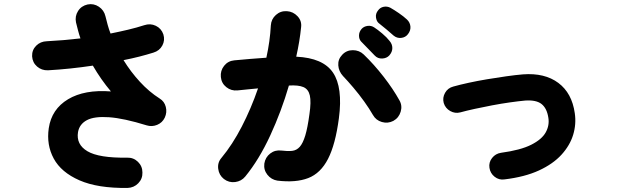

<svg xmlns="http://www.w3.org/2000/svg" viewBox="-20 -851 3040 945"><path d="M608 74Q461 76 371 36.5Q281 -3 244.5 -70.5Q208 -138 220 -220Q234 -314 315 -362.5Q396 -411 526 -401Q477 -459 437 -528Q323 -511 216 -505Q185 -504 162.5 -523.5Q140 -543 138 -574Q137 -605 158 -626Q179 -647 210 -648Q250 -650 291.5 -653.5Q333 -657 376 -662Q369 -682 364 -701.5Q359 -721 354 -741Q348 -771 364 -796.5Q380 -822 411 -829Q441 -835 466.5 -818Q492 -801 499 -771Q504 -750 510 -728.5Q516 -707 524 -686Q569 -695 611 -705Q653 -715 690 -727Q720 -737 747 -724Q774 -711 784 -682Q793 -653 779 -627Q765 -601 735 -592Q703 -582 666 -572.5Q629 -563 588 -555Q623 -498 668.5 -448.5Q714 -399 766 -366Q789 -352 796 -325Q803 -298 791 -272Q779 -247 753.5 -236.5Q728 -226 702 -234Q589 -269 516.5 -274Q444 -279 407.5 -259.5Q371 -240 364 -201Q354 -140 410.5 -106.5Q467 -73 606 -75Q637 -76 659 -54.5Q681 -33 681 -2Q682 29 660.5 51Q639 73 608 74Z M1345 38Q1315 33 1296 9Q1277 -15 1281 -46Q1286 -77 1310 -95.5Q1334 -114 1365 -110Q1396 -106 1418 -108.5Q1440 -111 1455.5 -128.5Q1471 -146 1482.5 -184Q1494 -222 1503 -289Q1512 -350 1505 -381Q1498 -412 1473 -422.5Q1448 -433 1402 -430Q1365 -303 1310 -184Q1255 -65 1187 18Q1168 41 1137.5 45Q1107 49 1082 30Q1058 11 1054 -20Q1050 -51 1070 -74Q1124 -139 1170 -228Q1216 -317 1250 -416Q1224 -414 1198 -411Q1172 -408 1149 -406Q1118 -403 1094 -422Q1070 -441 1067 -472Q1064 -503 1083 -527Q1102 -551 1133 -554Q1171 -558 1211.5 -561Q1252 -564 1291 -567Q1300 -608 1305.5 -647.5Q1311 -687 1313 -726Q1315 -757 1338 -777.5Q1361 -798 1392 -796Q1423 -794 1444.5 -771Q1466 -748 1462 -717Q1455 -647 1438 -572Q1570 -566 1619 -493.5Q1668 -421 1648 -269Q1631 -140 1594.5 -69Q1558 2 1497 25.5Q1436 49 1345 38ZM1916 -256Q1889 -242 1859.5 -250.5Q1830 -259 1815 -286Q1798 -316 1772.5 -351.5Q1747 -387 1719 -420Q1691 -453 1668 -477Q1647 -500 1645 -529.5Q1643 -559 1664 -581Q1685 -604 1716.5 -604Q1748 -604 1770 -583Q1821 -534 1868 -473.5Q1915 -413 1946 -357Q1961 -331 1952 -301Q1943 -271 1916 -256ZM1917 -676Q1906 -686 1883 -705.5Q1860 -725 1843 -738Q1833 -747 1830.5 -765.5Q1828 -784 1841 -800Q1851 -814 1868 -817.5Q1885 -821 1901 -813Q1919 -803 1943 -786.5Q1967 -770 1983 -755Q1998 -741 2000 -721Q2002 -701 1988 -683Q1976 -667 1955 -664.5Q1934 -662 1917 -676ZM1824 -578Q1814 -589 1792.5 -610.5Q1771 -632 1757 -647Q1747 -658 1747 -676Q1747 -694 1760 -709Q1771 -721 1789 -723.5Q1807 -726 1822 -716Q1839 -705 1861.5 -686Q1884 -667 1897 -650Q1911 -634 1911 -614.5Q1911 -595 1896 -578Q1883 -564 1861 -563Q1839 -562 1824 -578Z M2463 32Q2436 36 2414.5 19Q2393 2 2389 -25Q2385 -52 2402 -73.5Q2419 -95 2446 -99Q2542 -112 2594.5 -138.5Q2647 -165 2666 -199.5Q2685 -234 2679 -271Q2672 -318 2645.5 -339Q2619 -360 2564 -356Q2532 -353 2489.5 -347Q2447 -341 2402 -332.5Q2357 -324 2316 -315Q2275 -306 2246 -298Q2220 -291 2196 -304.5Q2172 -318 2164 -344Q2157 -370 2170.5 -394Q2184 -418 2211 -425Q2243 -434 2286.5 -443.5Q2330 -453 2378 -461Q2426 -469 2472 -475.5Q2518 -482 2554 -485Q2661 -493 2728 -443Q2795 -393 2809 -294Q2817 -240 2801 -187.5Q2785 -135 2743.5 -89.5Q2702 -44 2632.5 -12Q2563 20 2463 32Z"/></svg>

Font: Zen Maru Gothic Black
Style: Regular
Weight: 900
Designer: Yoshimichi Ohira
Foundry: Positype
Version: Version 1.001